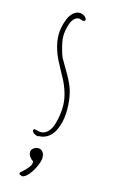

<svg xmlns="http://www.w3.org/2000/svg" viewBox="-137 -724 596 1011"><g transform="rotate(15 161.0 -218.0)"><path d="M119.6 12.2 124.5 9.8Q148.9 9.8 168.5 -2Q187 -12.7 199 -30Q210.9 -47.4 219.7 -72.3Q233.4 -111.8 233.4 -162.1Q233.4 -192.9 230 -216.8Q226.1 -243.2 221.2 -261.2Q216.3 -279.3 206.5 -300.8Q197.3 -320.8 188 -337.4Q178.7 -354 165 -377L157.2 -390.1L139.6 -420.9L132.3 -439L127.4 -456.5Q122.1 -472.2 121.6 -476.6L118.2 -493.2Q113.3 -512.7 113.3 -532.2Q113.3 -563 125.5 -599.6Q131.8 -619.1 143.6 -631.1Q155.3 -643.1 170.4 -643.1Q174.8 -643.1 181.2 -640.1Q188 -637.2 191.4 -637.2Q204.6 -637.2 204.6 -645Q204.6 -655.3 191.7 -664.1Q178.7 -672.9 166.5 -672.9Q147 -672.9 130.9 -658.4Q114.7 -644 105.5 -620.6Q96.7 -598.6 92 -576.4Q87.4 -554.2 87.4 -536.1Q87.4 -496.1 100.1 -456.5Q108.9 -427.7 120.6 -404.3Q132.3 -380.9 153.3 -342.8L165 -321.8Q184.1 -287.1 195.8 -249Q207.5 -210.9 207.5 -173.8Q207.5 -126 192.9 -76.2Q184.6 -47.9 167.7 -30.5Q150.9 -13.2 128.4 -13.2Q121.6 -13.2 109.9 -16.6Q100.1 -19 92.3 -20L87.4 -12.2Q88.9 -2.9 98.4 3.7Q107.9 10.3 119.6 12.2ZM199.2 -640.1H198.2V-641.1Q199.2 -641.1 199.2 -640.1ZM129.4 212.9Q147.9 190.4 160.6 161.9Q173.3 133.3 173.3 116.2Q173.3 107.4 171.4 104L173.3 101.1Q162.6 71.8 140.1 71.8Q125.5 71.8 113.8 80.8Q102.1 89.8 102.1 103Q102.1 115.2 110.4 127.2Q118.7 139.2 131.3 147Q131.3 156.2 128.4 164.1Q124.5 175.3 106.9 194.3Q100.6 200.7 92.3 208.5Q84 216.3 79.1 220.2L77.1 229L93.3 236.8Q109.9 236.3 129.4 212.9Z"/></g></svg>

Font: Amatica SC
Style: Regular
Weight: 400
Designer: Vernon Adams, Ben Nathan
Foundry: newtypography
Version: Version 2.001